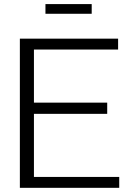

<svg xmlns="http://www.w3.org/2000/svg" viewBox="-20 -900 628 920"><path d="M75.2 0V-714.8H545.9V-662.6H142.6V-408.2H493.7V-354.5H142.6V-52.2H551.3V0ZM197.8 -834V-880.4H419.4V-834Z"/></svg>

Font: Pontano Sans Light
Style: Regular
Weight: 300
Designer: Vernon Adams
Foundry: Vernon Adams
Version: Version 2.001